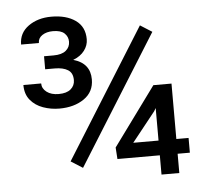

<svg xmlns="http://www.w3.org/2000/svg" viewBox="-51 -770 881 824"><g transform="rotate(-5 389.0 -358.0)"><path d="M626 -613.8 278.8 -58.1 228 -90.3 575.2 -646ZM741.2 -146.5V-83H688.5V0H611.8V-83H429.2L425.8 -132.8L610.4 -385.3H688.5V-146.5ZM502.9 -146.5H611.8V-286.6L604 -273.4ZM153.8 -493.7V-549.8H194.8Q230.5 -549.8 248.3 -564.7Q266.1 -579.6 266.1 -603Q266.1 -624.5 250.5 -639.2Q234.9 -653.8 201.2 -653.8Q173.3 -653.8 155 -641.6Q136.7 -629.4 136.7 -608.4H60.1Q60.1 -658.2 100.6 -687.3Q141.1 -716.3 199.7 -716.3Q263.7 -716.3 303.2 -688.5Q342.8 -660.6 342.8 -606.9Q342.8 -580.1 325.9 -557.9Q309.1 -535.6 277.3 -523.4Q349.6 -502.9 349.6 -433.1Q349.6 -379.4 306.9 -349.9Q264.2 -320.3 200.2 -320.3Q163.6 -320.3 130.1 -332.3Q96.7 -344.2 75.7 -369.6Q54.7 -395 54.7 -434.6H131.3Q131.3 -412.6 150.9 -397.7Q170.4 -382.8 202.6 -382.8Q236.8 -382.8 254.6 -397.9Q272.5 -413.1 272.5 -437Q272.5 -467.8 251.7 -480.7Q231 -493.7 194.8 -493.7Z"/></g></svg>

Font: Vazirmatn UI FD
Style: Regular
Weight: 400
Designer: Saber Rastikerdar
Foundry: Saber Rastikerdar
Version: Version 33.003